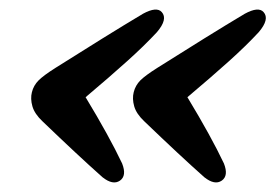

<svg xmlns="http://www.w3.org/2000/svg" viewBox="-20 -435 570 397"><path d="M46 -244.5Q49.5 -258.5 59.8 -268.8Q70 -279 94.5 -294.5Q149 -329 193 -356.2Q237 -383.5 275.5 -406.5Q304 -422 314.5 -410Q327.5 -395.5 304.5 -368.5Q278.5 -340.5 243.2 -308.8Q208 -277 157 -234Q206 -153 232.5 -97Q242.5 -71.5 228 -61.5Q213.5 -51.5 192 -68.5Q165 -92.5 135 -120.5Q105 -148.5 68 -184Q51.5 -199.5 47 -215.2Q42.5 -231 46 -244.5ZM256.5 -244.5Q260 -258.5 270.2 -268.8Q280.5 -279 305 -294.5Q359.5 -329 403.5 -356.2Q447.5 -383.5 486 -406.5Q514.5 -422 525 -410Q538 -395.5 515 -368.5Q489 -340.5 453.8 -308.8Q418.5 -277 367.5 -234Q416.5 -153 443 -97Q453 -71.5 438.5 -61.5Q424 -51.5 402.5 -68.5Q375.5 -92.5 345.5 -120.5Q315.5 -148.5 278.5 -184Q262 -199.5 257.5 -215.2Q253 -231 256.5 -244.5Z"/></svg>

Font: Fraunces 144pt SuperSoft SemiBold
Style: Italic
Weight: 600
Italic angle: -16°
Version: Version 1.000;[b76b70a41]